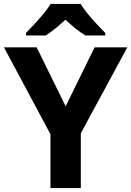

<svg xmlns="http://www.w3.org/2000/svg" viewBox="-20 -954 666 974"><path d="M313 -415 460 -714H626L390 -278V0H236V-273L0 -714H166ZM389 -934Q403 -911 425.5 -883.5Q448 -856 472 -830.5Q496 -805 514 -787V-774H414Q388 -789 363 -809.5Q338 -830 312 -854Q286 -830 262 -810.5Q238 -791 212 -774H112V-787Q131 -806 154.5 -831.5Q178 -857 200.5 -884Q223 -911 237 -934Z"/></svg>

Font: Noto Sans Lao Looped
Style: Bold
Weight: 700
Designer: Mark Frömberg, Ben Mitchell
Foundry: The Fontpad Ltd
Version: Version 1.001